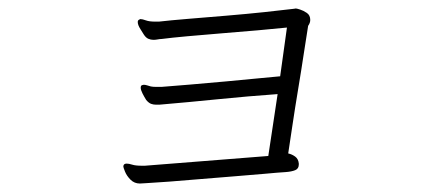

<svg xmlns="http://www.w3.org/2000/svg" viewBox="-20 -425 1040 453"><path d="M685 -37Q685 -27 676.5 -23.5Q668 -20 654 -19Q637 -18 605 -15Q573 -12 533 -9Q493 -6 453 -2.5Q413 1 379.5 3.5Q346 6 327 7Q323 7 318.5 7.5Q314 8 310 8Q297 8 288 -1Q279 -10 275 -20Q271 -30 271 -32Q271 -39 279 -39Q284 -39 292 -36.5Q300 -34 314 -34H322L613 -57L635 -203Q565 -198 495.5 -191Q426 -184 356 -178H348Q342 -178 336.5 -180Q331 -182 325 -189Q320 -197 316 -205Q312 -213 312 -218Q312 -223 315 -224Q316 -224 317 -224.5Q318 -225 319 -225Q323 -225 327.5 -223.5Q332 -222 336 -221Q341 -220 348.5 -220Q356 -220 361 -220Q388 -222 429 -225.5Q470 -229 514 -233Q558 -237 593 -240.5Q628 -244 641 -245L657 -360Q629 -357 588.5 -353.5Q548 -350 504.5 -346.5Q461 -343 422.5 -339.5Q384 -336 361 -333Q357 -333 352 -332Q347 -331 342 -331Q336 -331 330 -333.5Q324 -336 319 -344Q318 -346 311.5 -356Q305 -366 305 -373Q305 -377 308 -378.5Q311 -380 311 -380Q316 -380 324 -377Q332 -374 346 -374H355Q381 -377 423.5 -380.5Q466 -384 514 -388Q562 -392 604.5 -396.5Q647 -401 671 -404Q673 -404 675 -404.5Q677 -405 678 -405Q680 -405 688 -402.5Q696 -400 704 -394.5Q712 -389 712 -378Q712 -371 707 -364Q703 -340 697 -300Q691 -260 683.5 -215Q676 -170 670 -129.5Q664 -89 660 -63Q669 -61 676.5 -55.5Q684 -50 685 -39Z"/></svg>

Font: Moon Stars Kai T HW Light
Style: Regular
Weight: 300
Designer: GuiWonder
Version: Version 1.101